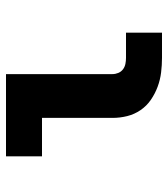

<svg xmlns="http://www.w3.org/2000/svg" viewBox="20 -580 560 640"><g transform="rotate(-90 300.0 -260.0)"><path d="M427 0Q403 0 378.5 -3Q354 -6 331 -14.5Q308 -23 287.5 -37Q267 -51 253 -71.5Q239 -92 233 -116Q227 -140 227 -165V-400H99V-520H373V-165Q373 -155 377 -145.5Q381 -136 389 -130Q397 -124 407 -122Q417 -120 427 -120H511V0Z"/></g></svg>

Font: Iosevka SS04 Heavy Extended
Style: Regular
Weight: 900
Width: 7
Monospace: yes
Designer: Belleve Invis
Foundry: Belleve Invis
Version: Version 19.0.0; ttfautohint (v1.8.4)